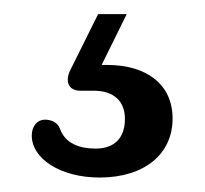

<svg xmlns="http://www.w3.org/2000/svg" viewBox="-20 -29 290 272"><path d="M131.5 63H124L159.5 -9H119L79.5 70.5C72 86 76.5 99.5 94 99.5H112.5C142 99.5 157 115 157 139.5C157 166.5 142 181.5 115.5 181.5C93 181.5 72.5 174.5 65 153.5C62 145 53.5 140.5 43.5 140.5C33 140.5 25 149.5 25 163C25 196 66 222.5 121 222.5C185 222.5 224.5 189 224.5 139C224.5 91 188.5 63 131.5 63Z"/></svg>

Font: dr Title
Style: Regular
Weight: 400
Version: Version 1.000;hotconv 1.0.109;makeotfexe 2.5.65596